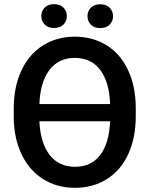

<svg xmlns="http://www.w3.org/2000/svg" viewBox="-20 -898 725 928"><path d="M636.2 -336.9V-376.5Q635.7 -480.5 599.1 -558.8Q562.5 -637.2 495.4 -679Q428.2 -720.7 341.3 -720.7Q254.4 -720.7 187 -678Q119.6 -635.3 83 -556.2Q46.4 -477.1 46.4 -373V-327.6Q47.9 -227.5 85.2 -150.4Q122.6 -73.2 189.5 -31.7Q256.3 9.8 342.3 9.8Q429.7 9.8 496.8 -32.5Q564 -74.7 600.1 -153.6Q636.2 -232.4 636.2 -336.9ZM341.3 -618.2Q420.4 -618.2 464.4 -560.1Q508.3 -502 512.2 -395H170.4Q174.3 -501 218.8 -559.6Q263.2 -618.2 341.3 -618.2ZM342.3 -91.8Q265.1 -91.8 220.2 -148.9Q175.3 -206.1 170.4 -312H512.2Q507.3 -203.6 463.6 -147.7Q419.9 -91.8 342.3 -91.8ZM179.7 -820.3Q179.7 -795.9 196 -779.3Q212.4 -762.7 241.2 -762.7Q270 -762.7 286.6 -779.3Q303.2 -795.9 303.2 -820.3Q303.2 -844.7 286.6 -861.3Q270 -877.9 241.2 -877.9Q212.4 -877.9 196 -861.3Q179.7 -844.7 179.7 -820.3ZM402.8 -819.8Q402.8 -795.4 419.2 -778.8Q435.5 -762.2 464.4 -762.2Q493.2 -762.2 509.8 -778.8Q526.4 -795.4 526.4 -819.8Q526.4 -844.2 509.8 -860.8Q493.2 -877.4 464.4 -877.4Q435.5 -877.4 419.2 -860.8Q402.8 -844.2 402.8 -819.8Z"/></svg>

Font: FAU Chimera Medium
Style: Regular
Weight: 500
Version: Version 1.002;hotconv 1.0.117;makeotfexe 2.5.65602